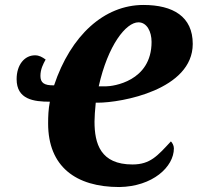

<svg xmlns="http://www.w3.org/2000/svg" viewBox="-20 -745 797 774"><path d="M461 9C595 7 681 -72 681 -147C681 -159 674 -170 669 -175C615 -117 586 -82 514 -82C385 -82 361 -166 361 -255C361 -270 363 -304 366 -331H374C470 -331 757 -383 757 -568C757 -678 678 -725 558 -725C400 -725 265 -602 198 -401C157 -400 143 -412 143 -439C143 -466 154 -487 164 -505C150 -515 138 -522 121 -522C79 -522 47 -484 47 -426C47 -344 116 -335 181 -335C175 -304 174 -276 174 -247C174 -74 285 9 461 9ZM408 -397H378C415 -563 488 -655 538 -655C572 -655 591 -618 591 -576C591 -416 434 -397 408 -397Z"/></svg>

Font: Noto Serif Condensed Black
Style: Italic
Weight: 900
Width: 3
Italic angle: -12°
Designer: Monotype Design Team
Foundry: Monotype Imaging Inc.
Version: Version 2.013